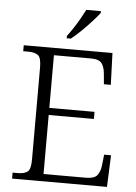

<svg xmlns="http://www.w3.org/2000/svg" viewBox="-61 -977 728 1024"><g transform="rotate(5 303.0 -465.5)"><path d="M43 0V-32H70Q105 -32 122.5 -45Q140 -58 140 -109V-603Q140 -655 123 -668.5Q106 -682 70 -682H43V-714H518L524 -544H487L482 -599Q479 -636 464 -655.5Q449 -675 407 -675H208V-393H450V-355H208V-39H436Q479 -39 495 -58.5Q511 -78 515 -115L521 -170H558L551 0ZM268 -784Q283 -803 300 -829Q317 -855 332.5 -882Q348 -909 359 -931H437V-921Q424 -904 398 -875Q372 -846 342.5 -817.5Q313 -789 290 -771H268Z"/></g></svg>

Font: Noto Serif Sinhala Light
Style: Regular
Weight: 300
Designer: Jelle Bosma - Monotype Design Team
Foundry: Monotype Imaging Inc.
Version: Version 2.007; ttfautohint (v1.8.4.7-5d5b)